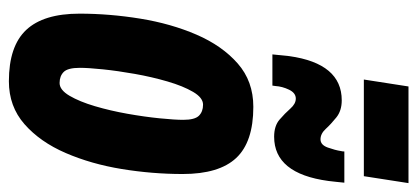

<svg xmlns="http://www.w3.org/2000/svg" viewBox="-280 -672 962 443"><g transform="rotate(90 201.5 -451.0)"><path d="M168 10Q87 10 49.5 -30Q12 -70 12 -153Q12 -222 23.5 -293Q35 -364 60.5 -423Q86 -482 127 -518Q168 -554 227 -554Q308 -554 345 -514.5Q382 -475 382 -391Q382 -321 370.5 -250.5Q359 -180 333.5 -121Q308 -62 267 -26Q226 10 168 10ZM172 -107Q188 -107 201.5 -130Q215 -153 225.5 -188.5Q236 -224 243 -263.5Q250 -303 253.5 -338Q257 -373 257 -392Q257 -419 247.5 -428.5Q238 -438 222 -438Q206 -438 192.5 -415Q179 -392 168.5 -356Q158 -320 151 -280.5Q144 -241 140.5 -207Q137 -173 137 -154Q137 -126 146.5 -116.5Q156 -107 172 -107ZM106 -598Q108 -619 110 -637Q127 -758 212 -758Q236 -758 251.5 -745.5Q267 -733 278 -721Q289 -709 302 -709Q315 -709 321 -726Q327 -743 329 -756Q330 -760 330 -764H402Q401 -754 400 -744.5Q399 -735 398 -727Q381 -602 296 -602Q271 -602 256.5 -614.5Q242 -627 231 -639.5Q220 -652 208 -652Q195 -652 187.5 -636.5Q180 -621 179 -605Q179 -604 178.5 -601.5Q178 -599 178 -598ZM164 -809 180 -912H403L387 -809Z"/></g></svg>

Font: Georama Condensed
Style: Bold Italic
Weight: 700
Width: 3
Italic angle: -9°
Designer: Jean-Baptiste Levee
Foundry: Production Type
Version: Version 1.000